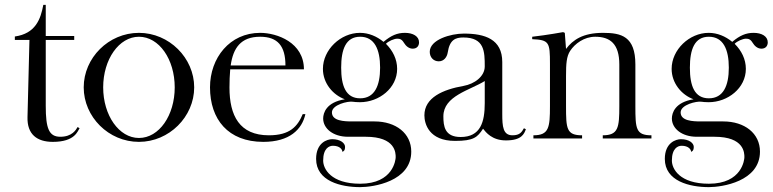

<svg xmlns="http://www.w3.org/2000/svg" viewBox="-20 -569 3175 789"><path d="M101 -405 93 -88C91 -17 132 14 197 14C289 14 299 -31 307 -42L299 -47C292 -35 276 -7 228 -7C181 -7 168 -41 168 -134V-405H285V-421H168V-549H158C147 -490 126 -431 41 -419V-405Z M551 0ZM324 -210C324 -331 426 -434 551 -434C675 -434 778 -331 778 -210C778 -89 675 14 551 14C426 14 324 -89 324 -210ZM404 -210C404 -95 469 -2 551 -2C634 -2 698 -95 698 -210C698 -325 634 -418 551 -418C469 -418 404 -325 404 -210Z M1047 0ZM1229 -284H926C924 -261 923 -235 923 -209C923 -94 964 -13 1085 -13C1172 -13 1203 -50 1224 -100H1235C1221 -37 1170 14 1062 14C917 14 843 -79 843 -210C843 -331 924 -434 1049 -434C1119 -434 1229 -394 1229 -284ZM1049 -418C969 -418 938 -371 928 -300H1153C1153 -380 1121 -418 1049 -418Z M1612 -410C1600 -410 1576 -400 1566 -389C1594 -361 1612 -326 1612 -286C1612 -207 1538 -149 1459 -149C1447 -149 1435 -150 1429 -151C1410 -154 1344 -139 1344 -107C1344 -72 1394 -70 1427 -70H1519C1607 -70 1670 -21 1670 54C1670 177 1514 200 1460 200C1382 200 1279 176 1279 84C1279 17 1325 3 1345 3C1379 3 1398 19 1398 35C1398 49 1393 52 1387 55C1387 45 1376 30 1348 30C1333 30 1308 40 1308 91C1308 124 1339 186 1460 186C1597 186 1606 86 1606 77C1606 60 1606 -7 1483 -7H1410C1349 -7 1308 -41 1308 -82C1308 -105 1321 -149 1397 -161C1348 -179 1307 -227 1307 -286C1307 -365 1380 -434 1459 -434C1495 -434 1528 -420 1556 -397C1587 -423 1612 -434 1644 -434C1677 -434 1702 -420 1702 -395C1702 -380 1693 -369 1676 -369C1660 -369 1648 -380 1640 -393C1631 -408 1623 -410 1612 -410ZM1382 -291C1382 -216 1401 -165 1460 -165C1519 -165 1542 -216 1542 -291C1542 -366 1519 -418 1460 -418C1401 -418 1382 -366 1382 -291Z M1898 0ZM1724 -95C1724 -168 1800 -201 1885 -216C1930 -224 1972 -255 1972 -296C1972 -357 1971 -415 1884 -415C1852 -415 1828 -406 1820 -354C1817 -334 1804 -317 1783 -317C1761 -317 1746 -334 1746 -356C1746 -406 1832 -431 1886 -431C1973 -431 2044 -408 2044 -314V-101C2044 -49 2047 -13 2086 -13C2116 -13 2124 -26 2133 -42L2141 -38C2134 -19 2124 8 2059 8C2002 8 1977 -25 1965 -40C1942 -5 1927 10 1850 10C1743 10 1724 -60 1724 -95ZM1873 -6C1955 -6 1972 -68 1972 -145V-236C1911 -198 1802 -175 1802 -91C1802 -51 1807 -6 1873 -6Z M2240 -133V-307C2240 -395 2237 -405 2167 -408V-418C2229 -425 2294 -437 2294 -437L2301 -434L2306 -368C2334 -405 2375 -434 2458 -434C2533 -434 2591 -420 2591 -304V-133C2591 -40 2593 -13 2657 -13V0H2457V-13C2521 -13 2525 -45 2525 -133V-304C2525 -389 2487 -418 2426 -418C2380 -418 2342 -389 2323 -360C2308 -337 2306 -307 2306 -257V-133C2306 -40 2308 -13 2372 -13V0H2172V-13C2236 -13 2240 -45 2240 -133Z M3045 -410C3033 -410 3009 -400 2999 -389C3027 -361 3045 -326 3045 -286C3045 -207 2971 -149 2892 -149C2880 -149 2868 -150 2862 -151C2843 -154 2777 -139 2777 -107C2777 -72 2827 -70 2860 -70H2952C3040 -70 3103 -21 3103 54C3103 177 2947 200 2893 200C2815 200 2712 176 2712 84C2712 17 2758 3 2778 3C2812 3 2831 19 2831 35C2831 49 2826 52 2820 55C2820 45 2809 30 2781 30C2766 30 2741 40 2741 91C2741 124 2772 186 2893 186C3030 186 3039 86 3039 77C3039 60 3039 -7 2916 -7H2843C2782 -7 2741 -41 2741 -82C2741 -105 2754 -149 2830 -161C2781 -179 2740 -227 2740 -286C2740 -365 2813 -434 2892 -434C2928 -434 2961 -420 2989 -397C3020 -423 3045 -434 3077 -434C3110 -434 3135 -420 3135 -395C3135 -380 3126 -369 3109 -369C3093 -369 3081 -380 3073 -393C3064 -408 3056 -410 3045 -410ZM2815 -291C2815 -216 2834 -165 2893 -165C2952 -165 2975 -216 2975 -291C2975 -366 2952 -418 2893 -418C2834 -418 2815 -366 2815 -291Z"/></svg>

Font: Open Baskerville 0.0.53
Style: Normal
Weight: 400
Designer: Isaac Moore, James Puckett, Rob Mientjes
Foundry: The Open Baskerville Project
Version: 0.0.53 (g939f078)